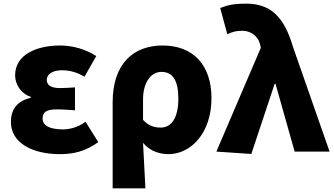

<svg xmlns="http://www.w3.org/2000/svg" viewBox="-20 -833 1834 1055"><path d="M309 14C380 14 446 1 520 -52L450 -164C408 -132 359 -122 327 -122C253 -122 214 -143 214 -181C214 -219 238 -232 293 -232C324 -232 359 -229 392 -227V-353C366 -351 335 -349 311 -349C263 -349 237 -363 237 -394C237 -426 270 -447 321 -447C363 -447 407 -435 444 -411L509 -525C452 -562 379 -583 311 -583C181 -583 63 -533 63 -419C63 -374 91 -320 149 -301V-296C81 -279 40 -239 40 -163C40 -45 162 14 309 14Z M599 202H779C775 120 771 38 766 -48C805 -1 859 14 906 14C1026 14 1142 -98 1142 -294C1142 -477 1040 -583 874 -583C716 -583 599 -487 599 -270ZM864 -132C831 -132 799 -139 766 -174V-287C766 -378 808 -438 867 -438C929 -438 960 -391 960 -291C960 -177 916 -132 864 -132Z M1361 13 1489 -372H1494L1599 0H1791L1590 -575C1541 -742 1466 -813 1332 -813C1261 -813 1229 -804 1190 -789L1229 -645C1255 -657 1275 -664 1311 -664C1356 -664 1399 -637 1410 -585L1413 -570L1169 0Z"/></svg>

Font: Source Han Sans HK Heavy
Style: Regular
Weight: 900
Designer: Ryoko NISHIZUKA 西塚涼子 (kana, bopomofo & ideographs); Paul D. Hunt (Latin, Greek & Cyrillic); Sandoll Communications 산돌커뮤니
Foundry: Adobe
Version: Version 2.000;hotconv 1.0.107;makeotfexe 2.5.65593